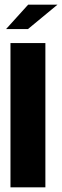

<svg xmlns="http://www.w3.org/2000/svg" viewBox="-20 -805 267 825"><path d="M25 -620H175V0H25ZM6 -680 101 -785H227L100 -680Z"/></svg>

Font: Smooch Sans Thin Black
Style: Regular
Weight: 900
Version: Version 1.010